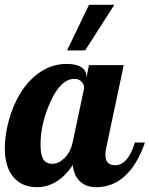

<svg xmlns="http://www.w3.org/2000/svg" viewBox="-33 -770 621 796"><path d="M441 -750 320 -561H245L336 -750ZM325 -454V-447L336 -500H480L408 -160Q406 -151 405 -143.5Q404 -136 404 -128Q404 -106 414 -95.5Q424 -85 445 -85Q471 -85 492 -109.5Q513 -134 526 -179H568Q536 -87 485 -40.5Q434 6 367 6Q324 6 298.5 -18Q273 -42 269 -86Q238 -40 200.5 -17Q163 6 120 6Q58 6 22.5 -36Q-13 -78 -13 -155Q-13 -211 4 -272Q21 -333 51 -383Q88 -442 137 -473.5Q186 -505 244 -505Q283 -505 304 -491.5Q325 -478 325 -454ZM316 -405Q316 -420 305 -431.5Q294 -443 275 -443Q220 -443 177.5 -351Q135 -259 135 -169Q135 -130 146 -110.5Q157 -91 185 -91Q211 -91 235.5 -116Q260 -141 268 -179Z"/></svg>

Font: Galada
Style: Regular
Weight: 400
Designer: Latin by Pablo Impallari, Bengali by Jeremie Hornus, Yoann Minet, and Juan Bruce
Foundry: black foundry
Version: Version 1.261;PS 1.261;hotconv 1.0.86;makeotf.lib2.5.63406